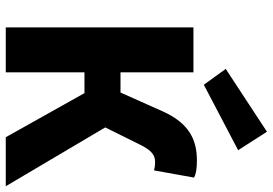

<svg xmlns="http://www.w3.org/2000/svg" viewBox="-160 -786 946 666"><g transform="rotate(90 313.0 -453.0)"><path d="M75 0H231V-273H303L456 0H626L422 -345L480 -462C501 -506 518 -518 542 -518C555 -518 565 -516 571 -514L596 -653C582 -661 560 -663 536 -663C465 -663 408 -636 367 -546L301 -398H231V-651H75ZM274 -687 501 -806 437 -906 219 -763Z"/></g></svg>

Font: DAIFUKU Sans
Style: Bold
Weight: 700
Designer: Original font ‘Source Han Sans JP’ : Paul D. Hunt
Foundry: Daifuku
Version: Version 1.000